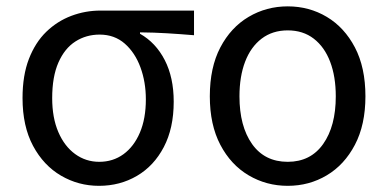

<svg xmlns="http://www.w3.org/2000/svg" viewBox="-20 -577 1232 610"><path d="M294.5 13.4Q229.3 13.4 173.9 -18.9Q118.5 -51.2 85 -113.6Q51.6 -176.1 51.6 -265.2Q51.6 -337.4 71.8 -389.7Q92.1 -442.1 127 -476Q162 -509.8 206.5 -526.6Q251 -543.4 299.5 -543.4H596.4V-465.1Q550.4 -468.9 510.2 -471.3Q470 -473.8 424.8 -474.2V-469.8Q474.9 -441.5 503.4 -386.2Q531.9 -330.9 531.9 -253.9Q531.9 -169.8 500.5 -109.9Q469.2 -50 415.2 -18.3Q361.2 13.4 294.5 13.4ZM295.3 -62.9Q339 -62.9 372.3 -87.1Q405.6 -111.4 424.5 -155.8Q443.4 -200.2 443.4 -261.3Q443.4 -316.3 426.2 -363.1Q409 -409.8 376.3 -438.5Q343.6 -467.1 296.5 -467.1Q253.9 -467.1 219.7 -445.3Q185.4 -423.4 165.6 -378.4Q145.8 -333.4 145.8 -265.2Q145.8 -202.9 165.3 -157.5Q184.8 -112.2 218.8 -87.5Q252.7 -62.9 295.3 -62.9Z M894.1 13.4Q826.4 13.4 769.9 -20Q713.4 -53.3 680 -117Q646.6 -180.6 646.6 -271Q646.6 -362.5 680 -426.3Q713.4 -490 769.9 -523.4Q826.4 -556.8 894.1 -556.8Q962.2 -556.8 1018.2 -523.4Q1074.2 -490 1107.6 -426.3Q1141 -362.5 1141 -271Q1141 -180.6 1107.6 -117Q1074.2 -53.3 1018.2 -20Q962.2 13.4 894.1 13.4ZM894.1 -62.9Q966.7 -62.9 1006.7 -119.5Q1046.8 -176.2 1046.8 -271Q1046.8 -333.8 1028.9 -380.8Q1011 -427.8 976.8 -454.2Q942.7 -480.5 894.1 -480.5Q845.8 -480.5 811.2 -454.2Q776.6 -427.8 758.7 -380.8Q740.8 -333.8 740.8 -271Q740.8 -176.2 780.8 -119.5Q820.9 -62.9 894.1 -62.9Z"/></svg>

Font: Noto Sans TC Thin
Style: Regular
Weight: 100
Designer: Ryoko NISHIZUKA 西塚涼子 (kana, bopomofo & ideographs); Paul D. Hunt (Latin, Greek & Cyrillic); Sandoll Communications 산돌커뮤니
Foundry: Adobe
Version: Version 2.004-H2;hotconv 1.0.118;makeotfexe 2.5.65603